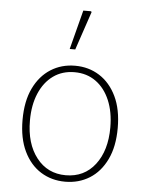

<svg xmlns="http://www.w3.org/2000/svg" viewBox="-53 -773 626 828"><g transform="rotate(5 260.0 -359.0)"><path d="M260 12Q201 12 154.5 -17Q108 -46 81 -102Q54 -158 54 -238Q54 -319 81 -375Q108 -431 154.5 -460.5Q201 -490 260 -490Q319 -490 365.5 -460.5Q412 -431 439 -375Q466 -319 466 -238Q466 -158 439 -102Q412 -46 365.5 -17Q319 12 260 12ZM260 -16Q340 -16 387 -77Q434 -138 434 -238Q434 -305 412.5 -355.5Q391 -406 352 -434Q313 -462 260 -462Q207 -462 168 -434Q129 -406 107.5 -355.5Q86 -305 86 -238Q86 -138 133.5 -77Q181 -16 260 -16ZM230 -560 274 -730H308L310 -726L254 -560Z"/></g></svg>

Font: Source Sans 3
Style: Regular
Weight: 200
Designer: Paul D. Hunt
Foundry: Adobe
Version: Version 3.046;hotconv 1.0.118;makeotfexe 2.5.65603